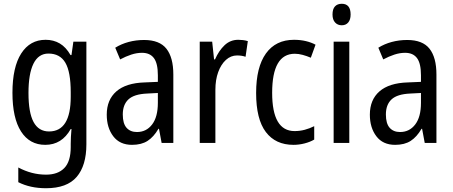

<svg xmlns="http://www.w3.org/2000/svg" viewBox="-20 -758 2403 1018"><path d="M222 -547Q264 -547 297 -527.5Q330 -508 354 -466H359L369 -537H438V7Q438 120 386.5 180Q335 240 224 240Q140 240 77 208V130Q148 168 224 168Q287 168 321 133Q355 98 355 22V5Q355 -10 356 -32Q357 -54 359 -74H355Q308 10 220 10Q137 10 91.5 -61Q46 -132 46 -266Q46 -402 92.5 -474.5Q139 -547 222 -547ZM237 -474Q184 -474 157.5 -420.5Q131 -367 131 -265Q131 -161 158 -111Q185 -61 240 -61Q355 -61 355 -245V-269Q355 -377 326.5 -425.5Q298 -474 237 -474Z M744 -546Q826 -546 862.5 -499.5Q899 -453 899 -363V0H837L823 -75H820Q795 -32 762.5 -11Q730 10 680 10Q615 10 580.5 -35.5Q546 -81 546 -150Q546 -229 597 -273.5Q648 -318 747 -321L817 -324V-359Q817 -422 796 -450Q775 -478 733 -478Q705 -478 676 -468.5Q647 -459 617 -443L591 -505Q623 -525 662 -535.5Q701 -546 744 -546ZM760 -262Q691 -259 661 -231Q631 -203 631 -151Q631 -103 651 -80.5Q671 -58 706 -58Q756 -58 786.5 -98Q817 -138 817 -213V-265Z M1243 -547Q1255 -547 1268 -545.5Q1281 -544 1294 -540L1282 -457Q1262 -464 1237 -464Q1204 -464 1178 -440.5Q1152 -417 1137 -376Q1122 -335 1122 -282V0H1039V-537H1105L1115 -443H1120Q1140 -489 1170.5 -518Q1201 -547 1243 -547Z M1536 10Q1441 10 1389.5 -58Q1338 -126 1338 -265Q1338 -402 1390 -474.5Q1442 -547 1539 -547Q1573 -547 1602 -540Q1631 -533 1653 -521L1628 -452Q1607 -461 1585 -467Q1563 -473 1543 -473Q1423 -473 1423 -266Q1423 -63 1542 -63Q1570 -63 1596 -70Q1622 -77 1646 -89V-18Q1624 -5 1594.5 2.5Q1565 10 1536 10Z M1792 -738Q1839 -738 1839 -681Q1839 -654 1826.5 -639Q1814 -624 1792 -624Q1770 -624 1756.5 -639Q1743 -654 1743 -681Q1743 -710 1756 -724Q1769 -738 1792 -738ZM1832 -537V0H1749V-537Z M2139 -546Q2221 -546 2257.5 -499.5Q2294 -453 2294 -363V0H2232L2218 -75H2215Q2190 -32 2157.5 -11Q2125 10 2075 10Q2010 10 1975.5 -35.5Q1941 -81 1941 -150Q1941 -229 1992 -273.5Q2043 -318 2142 -321L2212 -324V-359Q2212 -422 2191 -450Q2170 -478 2128 -478Q2100 -478 2071 -468.5Q2042 -459 2012 -443L1986 -505Q2018 -525 2057 -535.5Q2096 -546 2139 -546ZM2155 -262Q2086 -259 2056 -231Q2026 -203 2026 -151Q2026 -103 2046 -80.5Q2066 -58 2101 -58Q2151 -58 2181.5 -98Q2212 -138 2212 -213V-265Z"/></svg>

Font: Noto Sans Malayalam Condensed
Style: Regular
Weight: 400
Width: 3
Designer: Jelle Bosma - Monotype Design Team
Foundry: Monotype Imaging Inc.
Version: Version 2.104; ttfautohint (v1.8.4.7-5d5b)